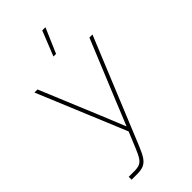

<svg xmlns="http://www.w3.org/2000/svg" viewBox="-286 -792 1060 1060"><g transform="rotate(-45 243.5 -262.0)"><path d="M56.2 181.6H99.1Q126 181.6 141.1 175Q156.2 168.5 168 150.9Q179.7 133.3 195.3 95.2L232.9 3.9L17.1 -515.6H41L187 -164.1Q228 -64.5 248 -14.6H240.7Q261.7 -65.4 271.7 -90.1Q281.7 -114.7 301.8 -164.1L446.3 -515.6H470.2L216.3 103Q199.2 145 184.6 166Q169.9 187 150.6 195.6Q131.3 204.1 99.1 204.1H56.2ZM290 -727.5H314.9L252.4 -582H231.9Z"/></g></svg>

Font: Intratopia Thin
Style: Regular
Weight: 100
Designer: Rasmus Andersson
Foundry: rsms
Version: Version 3.000;Glyphs 3.2.3 (3260)